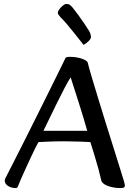

<svg xmlns="http://www.w3.org/2000/svg" viewBox="-20 -940 683 973"><path d="M58 13Q38 13 21 2.5Q4 -8 4 -27Q4 -31 11 -44Q24 -70 48.5 -117.5Q73 -165 102.5 -224Q132 -283 163.5 -346Q195 -409 224 -467.5Q253 -526 275.5 -571.5Q298 -617 309 -640Q311 -647 316 -649.5Q321 -652 334 -652Q367 -652 395 -642.5Q423 -633 425 -621Q431 -596 445 -549Q459 -502 477.5 -441.5Q496 -381 516 -316.5Q536 -252 555 -192.5Q574 -133 588 -87Q602 -41 609 -19Q613 -4 613 -1Q613 6 609 9.5Q605 13 589 13Q563 13 538 6Q513 -1 502 -12Q498 -15 495.5 -20Q493 -25 491 -35Q488 -50 479.5 -81.5Q471 -113 459.5 -150.5Q448 -188 438 -220Q421 -221 382 -222.5Q343 -224 305 -224Q267 -224 231 -222.5Q195 -221 175 -220Q171 -214 160.5 -193Q150 -172 136.5 -143Q123 -114 109.5 -84.5Q96 -55 85.5 -31Q75 -7 71 4Q69 9 66.5 11Q64 13 58 13ZM200 -277H422Q416 -299 404.5 -337.5Q393 -376 379.5 -418.5Q366 -461 354.5 -496.5Q343 -532 338 -548Q326 -530 307 -493.5Q288 -457 267 -414.5Q246 -372 228 -334.5Q210 -297 200 -277ZM403 -713Q401 -716 387 -733.5Q373 -751 354.5 -774.5Q336 -798 318 -819Q300 -840 289 -850Q283 -857 278 -863.5Q273 -870 273 -874Q273 -883 281 -893.5Q289 -904 299 -912Q309 -920 316 -920Q325 -920 331 -917Q337 -914 346 -904Q360 -887 376 -865Q392 -843 407 -821Q422 -799 431 -784Q435 -778 438 -769Q441 -760 441 -752Q441 -743 428 -730.5Q415 -718 403 -713Z"/></svg>

Font: BriemHand
Style: Regular
Weight: 400
Designer: Gunnlaugur SE Briem, Eben Sorkin
Foundry: Sorkin Type
Version: Version 1.001; ttfautohint (v1.8.4.7-5d5b)